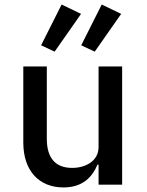

<svg xmlns="http://www.w3.org/2000/svg" viewBox="-20 -806 640 838"><path d="M410.2 0H513.1V-516H410.2V-164.4C410.2 -102.3 352.6 -73.2 294.7 -73.2C222.7 -73.2 184.3 -115.8 184.3 -199.9V-516H81.7V-183.9C81.7 -58.9 152 12.1 257.1 12.1C341.3 12.1 383.2 -34.1 405.5 -87.4H410.2ZM159.4 -608.3 218.4 -580.6 333.8 -745.4 248.9 -786.2ZM334.5 -608.3 393.5 -580.6 508.9 -745.4 424 -786.2Z"/></svg>

Font: Margiela Mono Medium
Style: Regular
Weight: 500
Designer: Mike Abbink, Paul van der Laan, Pieter van Rosmalen
Foundry: Bold Monday
Version: Version 2.003 2021